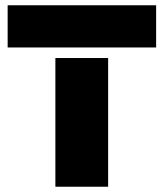

<svg xmlns="http://www.w3.org/2000/svg" viewBox="-20 -708 621 728"><path d="M9 -688H572V-528H9ZM190 -488H390V0H190Z"/></svg>

Font: Saira Stencil One
Style: Regular
Weight: 400
Designer: Hector Gatti with collaboration of the Omnibus-Type team
Foundry: Omnibus-Type
Version: Version 1.004